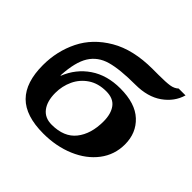

<svg xmlns="http://www.w3.org/2000/svg" viewBox="-176 -897 1088 1088"><g transform="rotate(45 368.0 -352.5)"><path d="M31 -264Q31 -376 78.5 -472Q126 -568 228.5 -628Q331 -688 487 -688H534Q593 -688 622 -692.5Q651 -697 669 -714H724Q704 -645 641 -600.5Q578 -556 480 -556Q356 -556 287.5 -536.5Q219 -517 184 -461Q149 -405 143 -295L145 -292Q180 -380 254.5 -430.5Q329 -481 435 -481Q555 -481 616.5 -423.5Q678 -366 678 -275Q678 -192 629 -127.5Q580 -63 495 -27Q410 9 307 9Q165 9 98 -58.5Q31 -126 31 -264ZM500 -281Q500 -342 473.5 -377.5Q447 -413 390 -413Q326 -413 281.5 -383Q237 -353 214.5 -305Q192 -257 192 -202Q192 -136 221 -98Q250 -60 305 -60Q404 -60 452 -120.5Q500 -181 500 -281Z"/></g></svg>

Font: Noto Serif NarrowExtraBold
Style: Italic
Weight: 800
Width: 4
Italic angle: -12°
Designer: Monotype Design Team
Foundry: Monotype Imaging Inc.
Version: Version 1.001